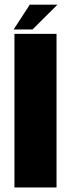

<svg xmlns="http://www.w3.org/2000/svg" viewBox="-20 -824 318 844"><path d="M43.5 0V-675H228.5V0ZM40 -694.5 111 -803.5H232.5L123 -694.5Z"/></svg>

Font: Anybody ExtraBold
Style: Regular
Weight: 800
Designer: Tyler Finck
Foundry: Etcetera Type Company
Version: Version 1.010; ttfautohint (v1.8.3) -l 8 -r 50 -G 200 -x 14 